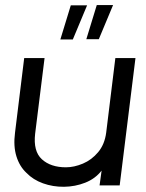

<svg xmlns="http://www.w3.org/2000/svg" viewBox="-20 -728 575 754"><path d="M450 0H371L379 -58Q354 -26 314.5 -10.5Q275 5 231.5 5.5Q188 6 149 -8Q110 -22 84 -49Q57 -74 44.5 -114Q32 -154 39 -207L75 -500H155L118 -203Q110 -134 144.5 -102.5Q179 -71 239 -71Q271 -71 305.5 -85.5Q340 -100 365.5 -130.5Q391 -161 397 -207L433 -500H512ZM319 -574 360 -708H424L368 -574ZM217 -573 258 -707H322L266 -573Z"/></svg>

Font: Kulim Park
Style: Italic
Weight: 400
Italic angle: -8°
Designer: Noponies / Dale Sattler
Foundry: Noponies
Version: Version 1.000; ttfautohint (v1.8.3)